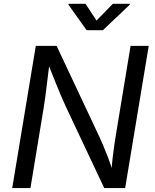

<svg xmlns="http://www.w3.org/2000/svg" viewBox="-20 -962 793 982"><path d="M42.5 0 163.1 -727.5H269.5L488.3 -262.2Q495.1 -247.6 507.1 -220Q519 -192.4 533 -155.5Q546.9 -118.7 559.6 -75.7H549.3Q551.8 -117.7 556.2 -155.5Q560.5 -193.4 565.4 -225.6Q570.3 -257.8 574.2 -281.2L647.9 -727.5H740.7L620.1 0H513.2L317.9 -414.1Q305.7 -440.4 292.7 -470.5Q279.8 -500.5 262.9 -543Q246.1 -585.4 220.7 -648.9H234.4Q227.1 -589.8 221.4 -544.4Q215.8 -499 211.7 -466.8Q207.5 -434.6 204.1 -415L135.7 0ZM417.5 -942.4 473.6 -856.9 557.1 -942.4H644.5L643.6 -938L506.3 -807.6H422.9L330.1 -938L331.1 -942.4Z"/></svg>

Font: Inter Variable
Style: Italic
Weight: 400
Italic angle: -9.39999°
Designer: Rasmus Andersson
Foundry: rsms
Version: Version 4.001;git-9221beed3